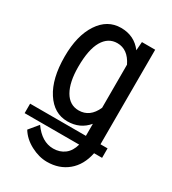

<svg xmlns="http://www.w3.org/2000/svg" viewBox="-189 -636 871 975"><g transform="rotate(30 246.5 -149.0)"><path d="M434.6 -528.3 434.1 26.4H475.6V82H428.7Q413.1 157.7 363.5 198.7Q314 239.7 242.7 239.7Q195.8 239.7 147.7 214.4Q99.6 189 74.7 147.9L119.1 94.2Q169.4 165.5 236.3 165.5Q274.9 165.5 302.5 144.5Q330.1 123.5 341.3 82H21.5V26.4H348.6V-44.4Q303.7 9.8 229.5 9.8Q150.9 9.8 102.3 -65.2Q53.7 -140.1 53.7 -268.6Q53.7 -391.6 102.1 -464.8Q150.4 -538.1 230 -538.1Q308.1 -538.1 353 -478L356.9 -528.3ZM139.6 -258.3Q139.6 -168 168.9 -117.4Q198.2 -66.9 251.5 -66.9Q316.9 -66.9 348.6 -138.2V-391.1Q314.5 -461.4 252.4 -461.4Q199.2 -461.4 169.4 -410.4Q139.6 -359.4 139.6 -258.3Z"/></g></svg>

Font: Roboto Condensed
Style: Regular
Weight: 400
Designer: Google
Version: Version 2.001047; 2015